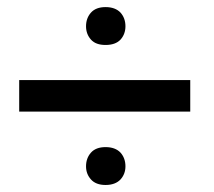

<svg xmlns="http://www.w3.org/2000/svg" viewBox="-20 -611 611 547"><path d="M522 -293V-382.8H34.7V-293ZM225.1 -536.1C225.1 -521 230 -508.3 239.3 -498C248.5 -487.8 262.2 -482.9 280.8 -482.9C299.3 -482.9 313.5 -487.8 323.2 -498C332.5 -508.3 337.4 -521 337.4 -536.1C337.4 -551.8 332.5 -564.9 323.2 -575.2C313.5 -585.4 299.3 -590.8 280.8 -590.8C262.2 -590.8 248.5 -585.4 239.3 -575.2C230 -564.9 225.1 -551.8 225.1 -536.1ZM225.1 -137.2C225.1 -122.1 230 -109.9 239.3 -99.6C248.5 -89.4 262.2 -84 280.8 -84C299.3 -84 313.5 -89.4 323.2 -99.6C332.5 -109.9 337.4 -122.1 337.4 -137.2C337.4 -152.8 332.5 -166 323.2 -176.3C313.5 -186.5 299.3 -191.9 280.8 -191.9C262.2 -191.9 248.5 -186.5 239.3 -176.3C230 -166 225.1 -152.8 225.1 -137.2Z"/></svg>

Font: Vazir
Style: Regular
Weight: 400
Designer: Saber Rastikerdar
Foundry: Saber Rastikerdar
Version: Version 27.002;January 24, 2021;FontCreator 13.0.0.2683 64-b